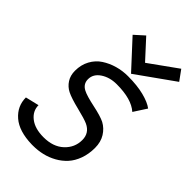

<svg xmlns="http://www.w3.org/2000/svg" viewBox="-259 -962 1056 1056"><g transform="rotate(45 269.0 -434.0)"><path d="M318.8 -656.7 173.3 -814.5 229 -864.7 330.6 -753.9 494.6 -871.6 537.6 -812.5ZM81.1 -174.8Q81.1 -129.4 119.6 -99.4Q158.2 -69.3 225.1 -69.3Q299.8 -69.3 343.5 -110.1Q387.2 -150.9 387.2 -209.5Q387.2 -264.2 336.9 -287.6Q312.5 -298.8 247.6 -314.7Q182.6 -330.6 151.4 -346.2Q123.5 -360.4 106.2 -387Q88.9 -413.6 88.9 -450.7Q88.9 -497.1 108.9 -533.7Q128.9 -570.3 162.1 -591.8Q195.3 -613.3 234.6 -624.5Q273.9 -635.7 316.4 -635.7Q388.2 -635.7 440.7 -622.3Q493.2 -608.9 520.5 -587.9L472.2 -513.2Q419.4 -560.5 304.2 -560.5Q250 -560.5 211.2 -534.7Q172.4 -508.8 172.4 -468.3Q172.4 -431.2 206.5 -413.6Q232.4 -399.9 298.3 -386Q364.3 -372.1 393.6 -357.4Q426.3 -339.8 446.8 -306.9Q467.3 -273.9 467.3 -228.5Q467.3 -180.7 452.9 -141.1Q438.5 -101.6 414.3 -75Q390.1 -48.3 357.7 -30.3Q325.2 -12.2 289.8 -3.9Q254.4 4.4 216.8 4.4H207.5Q106.4 2 54.2 -43.2Q2 -88.4 2 -155.8Z"/></g></svg>

Font: Fantasque Sans Mono
Style: Italic
Weight: 400
Italic angle: -11°
Monospace: yes
Designer: Jany Belluz
Version: Version 1.8.0 ; ttfautohint (v1.8.2)